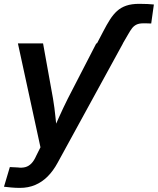

<svg xmlns="http://www.w3.org/2000/svg" viewBox="-34 -750 803 977"><path d="M459.5 -529.3 491.7 -590.8Q508.8 -624 525.4 -650.1Q542 -676.3 561.8 -694.1Q581.5 -711.9 608.6 -721.2Q635.7 -730.5 674.8 -730.5Q698.7 -730.5 717.3 -729.5Q735.8 -728.5 749 -727.1L735.4 -630.4Q727.1 -630.9 715.3 -631.1Q703.6 -631.3 695.3 -631.3Q673.3 -631.3 659.9 -624.5Q646.5 -617.7 637.5 -605.7Q628.4 -593.8 619.1 -577.1L591.3 -529.3ZM-13.7 200.2 16.1 100.1 56.2 102.1Q78.1 105 95.2 100.3Q112.3 95.7 126 81.5Q139.6 67.4 150.4 42.5L171.9 -0.5L57.1 -529.3H185.1L235.8 -248Q243.7 -200.7 248.3 -153.6Q252.9 -106.4 258.3 -58.6H224.1Q245.1 -106.4 266.4 -153.8Q287.6 -201.2 311 -248L456.1 -529.3H591.8L259.3 78.1Q236.8 119.6 208.5 147.9Q180.2 176.3 145 191.2Q109.9 206.1 67.4 206.1Q44.9 206.1 23.7 204.1Q2.4 202.1 -13.7 200.2Z"/></svg>

Font: Inter 24pt SemiBold
Style: Italic
Weight: 600
Italic angle: -9.3988°
Designer: Rasmus Andersson
Foundry: rsms
Version: Version 4.001;git-66647c0bb